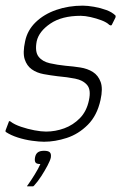

<svg xmlns="http://www.w3.org/2000/svg" viewBox="-26 -497 432 680"><path d="M5 -65Q5 -68 7.5 -68Q10 -68 12 -66Q25 -56 48.5 -48Q72 -40 96 -35.5Q120 -31 137 -31Q170 -31 201.5 -42.5Q233 -54 257 -78.5Q281 -103 289 -142Q297 -179 282.5 -196Q268 -213 240 -218.5Q212 -224 178 -227Q153 -230 128.5 -234.5Q104 -239 86.5 -251.5Q69 -264 61.5 -287Q54 -310 63 -351Q71 -390 100.5 -418.5Q130 -447 173.5 -462Q217 -477 267 -477Q284 -477 307 -473Q330 -469 350.5 -461.5Q371 -454 383 -442Q384 -440 383.5 -439Q383 -438 383 -435L370 -409Q368 -405 361 -409Q352 -418 333.5 -425Q315 -432 295 -436.5Q275 -441 260 -441Q193 -441 152.5 -413.5Q112 -386 104 -351Q97 -314 110.5 -296.5Q124 -279 150.5 -273Q177 -267 207 -264Q233 -262 258.5 -258Q284 -254 303 -242Q322 -230 330.5 -206.5Q339 -183 330 -143Q318 -88 285 -55Q252 -22 210.5 -8.5Q169 5 130 5Q113 5 87.5 1.5Q62 -2 37 -10Q12 -18 -6 -30Q-7 -34 -6 -36ZM154 61Q152 71 142.5 89Q133 107 120.5 126.5Q108 146 95 160Q92 163 91 163Q89 163 82 163Q75 163 70 163Q70 162 70 161.5Q70 161 74 156Q84 142 97 121Q110 100 117 84Q103 84 99.5 78Q96 72 98 61Q100 49 107.5 43Q115 37 130 37Q145 37 150.5 42.5Q156 48 154 61Z"/></svg>

Font: Glory Thin ExtraLight
Style: Italic
Weight: 250
Italic angle: -12°
Version: Version 1.011